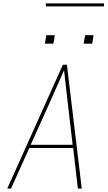

<svg xmlns="http://www.w3.org/2000/svg" viewBox="-20 -1119 640 1139"><path d="M23 0 353 -735H377L465 0H442L414 -241H154L45 0ZM162 -260H411L384 -490Q378 -543 372 -596Q366 -649 360 -702Q337 -649 313 -596Q289 -543 266 -490ZM476 -860 485 -910H535L527 -860ZM246 -860 255 -910H305L297 -860ZM597 -1081H252V-1099H597Z"/></svg>

Font: Iosevka SS04 Thin Extended
Style: Italic
Weight: 100
Width: 7
Italic angle: -9°
Monospace: yes
Designer: Belleve Invis
Foundry: Belleve Invis
Version: Version 19.0.0; ttfautohint (v1.8.4)